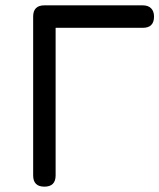

<svg xmlns="http://www.w3.org/2000/svg" viewBox="-20 -698 596 718"><path d="M104 -42V-636Q104 -678 146 -678H514Q534 -678 545 -667Q556 -656 556 -636Q556 -594 514 -594H188V-42Q188 0 146 0Q104 0 104 -42Z"/></svg>

Font: Jura
Style: Bold
Weight: 700
Designer: Daniel Johnson, Alexei Vanyashin
Foundry: Daniel Johnson
Version: Version 5.103